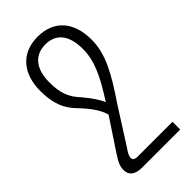

<svg xmlns="http://www.w3.org/2000/svg" viewBox="-231 -553 843 843"><g transform="rotate(-45 190.5 -131.5)"><path d="M135 186C112 186 106 180 106 168C106 157 112 145 127 124L230 -38C308 -153 352 -231 352 -320C352 -430 295 -497 193 -497C90 -497 33 -426 33 -320C33 -240 54 -191 100 -146C140 -103 161 -71 172 -35L76 110C52 146 46 163 46 184C46 215 67 234 111 234H348V186ZM142 -172C103 -213 88 -251 88 -319C88 -404 128 -449 193 -449C257 -449 296 -407 296 -319C296 -246 267 -184 202 -82C191 -107 173 -135 142 -172Z"/></g></svg>

Font: Noto Sans Armenian Condensed Light
Style: Regular
Weight: 300
Width: 3
Designer: Monotype Design Team
Foundry: Monotype Imaging Inc.
Version: Version 2.008